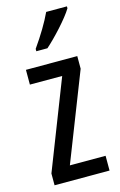

<svg xmlns="http://www.w3.org/2000/svg" viewBox="-118 -883 540 867"><g transform="rotate(-15 151.5 -449.0)"><path d="M288 -823V-832H191C170 -787 140 -737 102 -683V-672H154C195 -708 263 -781 288 -823ZM282 -66V-135H115L275 -544V-603H35V-534H186L25 -121V-66Z"/></g></svg>

Font: Noto Sans Malayalam UI ExtraCondensed
Style: Regular
Weight: 400
Width: 2
Designer: Jelle Bosma - Monotype Design Team
Foundry: Monotype Imaging Inc.
Version: Version 2.104